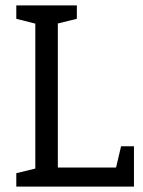

<svg xmlns="http://www.w3.org/2000/svg" viewBox="-20 -687 526 707"><path d="M193 0H110V-667H193ZM110 0V-70H473.3V0ZM40 -667H120L124.8 -596.2L40 -617.8ZM473.3 -148.3V0H390.8L425.8 -148.3ZM40 0V-49.2L125 -70L120 0ZM174.7 -596 183 -667H263V-617.8Z"/></svg>

Font: Epunda Slab Light
Style: Regular
Weight: 300
Designer: Simon Atzbach
Foundry: typofactur
Version: Version 1.102